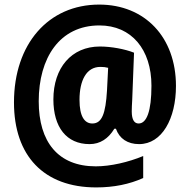

<svg xmlns="http://www.w3.org/2000/svg" viewBox="-20 -832 829 838"><path d="M748 -457C748 -670 612 -812 413 -812C191 -812 41 -640 41 -385C41 -152 171 -14 400 -14C477 -14 545 -28 605 -55V-151C540 -124 462 -106 398 -106C234 -106 149 -212 149 -390C149 -579 240 -721 414 -721C554 -721 641 -616 641 -458C641 -346 620 -293 585 -293C567 -293 555 -308 555 -346C555 -359 556 -379 557 -395L565 -602C525 -618 465 -629 416 -629C292 -629 213 -536 213 -398C213 -277 270 -203 371 -203C417 -203 453 -227 479 -270H486C501 -227 537 -203 587 -203C687 -203 748 -314 748 -457ZM327 -396C327 -481 357 -540 418 -540C431 -540 441 -539 452 -536L447 -437C441 -336 425 -293 383 -293C349 -293 327 -324 327 -396Z"/></svg>

Font: Noto Sans Kannada UI Condensed ExtraBold
Style: Regular
Weight: 800
Width: 3
Designer: Jelle Bosma - Monotype Design Team
Foundry: Monotype Imaging Inc.
Version: Version 2.005